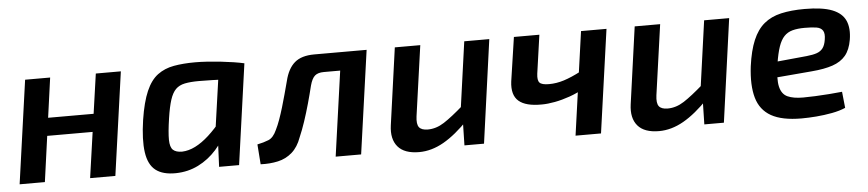

<svg xmlns="http://www.w3.org/2000/svg" viewBox="-36 -700 4110 909"><g transform="rotate(-5 2018.5 -245.0)"><path d="M216 -491 148 0H28L97 -491ZM415 -302 403 -217H172L184 -302ZM552 -491 483 0H363L433 -491Z M906 -503Q932 -503 963 -501Q994 -499 1026 -495.5Q1058 -492 1087 -487.5Q1116 -483 1138 -478L1065 -409Q1018 -411 980 -412Q942 -413 916 -413Q876 -413 849 -407.5Q822 -402 805.5 -385.5Q789 -369 778.5 -336.5Q768 -304 760 -250Q750 -183 750.5 -148Q751 -113 765 -100Q779 -87 808 -87Q839 -88 871 -104Q903 -120 936 -150Q969 -180 1001 -220L1023 -175Q1001 -122 963.5 -80Q926 -38 877 -13.5Q828 11 770 12Q708 13 674 -13.5Q640 -40 631.5 -99.5Q623 -159 637 -253Q650 -337 672 -387.5Q694 -438 727 -462.5Q760 -487 804.5 -495Q849 -503 906 -503ZM1018 -483 1138 -478 1071 0H976L981 -113L967 -124Z M1707 -491 1696 -404H1509Q1481 -404 1466.5 -391.5Q1452 -379 1443 -346Q1433 -305 1421 -262Q1409 -219 1395.5 -178.5Q1382 -138 1368 -106Q1352 -61 1323 -35.5Q1294 -10 1255.5 -1.5Q1217 7 1173 5L1166 -90Q1196 -96 1219.5 -105.5Q1243 -115 1259 -151Q1269 -171 1278.5 -197.5Q1288 -224 1297 -254Q1306 -284 1314.5 -315.5Q1323 -347 1331 -377Q1345 -435 1377.5 -463Q1410 -491 1471 -491ZM1720 -491 1651 0H1530L1599 -491Z M1975 -491 1928 -157Q1923 -120 1934.5 -105Q1946 -90 1976 -90Q2016 -90 2054 -114.5Q2092 -139 2149 -189L2165 -120Q2101 -53 2043 -20Q1985 13 1926 13Q1856 13 1825 -23.5Q1794 -60 1803 -125L1854 -491ZM2303 -491 2235 0H2142L2145 -134L2136 -147L2184 -491Z M2541 -491 2515 -308Q2511 -277 2521.5 -265.5Q2532 -254 2566 -254Q2602 -254 2638 -265.5Q2674 -277 2720 -301L2727 -219Q2695 -200 2658 -187Q2621 -174 2586.5 -167.5Q2552 -161 2524 -161Q2448 -160 2414.5 -189Q2381 -218 2389 -282L2420 -491ZM2860 -491 2791 0H2670L2739 -491Z M3115 -491 3068 -157Q3063 -120 3074.5 -105Q3086 -90 3116 -90Q3156 -90 3194 -114.5Q3232 -139 3289 -189L3305 -120Q3241 -53 3183 -20Q3125 13 3066 13Q2996 13 2965 -23.5Q2934 -60 2943 -125L2994 -491ZM3443 -491 3375 0H3282L3285 -134L3276 -147L3324 -491Z M3802 -503Q3887 -503 3933.5 -484.5Q3980 -466 3996 -429.5Q4012 -393 4003 -339Q3995 -292 3972.5 -265Q3950 -238 3910.5 -224.5Q3871 -211 3810 -206L3564 -185L3575 -259L3793 -280Q3823 -283 3841.5 -289.5Q3860 -296 3870.5 -310Q3881 -324 3885 -350Q3890 -379 3881 -393Q3872 -407 3851 -410.5Q3830 -414 3795 -414Q3761 -414 3737 -407.5Q3713 -401 3697 -384Q3681 -367 3670.5 -336.5Q3660 -306 3652 -256Q3641 -184 3649.5 -147.5Q3658 -111 3685.5 -98.5Q3713 -86 3759 -86Q3784 -86 3817 -87.5Q3850 -89 3883.5 -91.5Q3917 -94 3945 -97L3953 -20Q3926 -8 3888.5 -1Q3851 6 3813.5 9Q3776 12 3743 12Q3651 12 3599.5 -17Q3548 -46 3531 -105.5Q3514 -165 3525 -255Q3535 -329 3555.5 -377.5Q3576 -426 3609 -453.5Q3642 -481 3690 -492Q3738 -503 3802 -503Z"/></g></svg>

Font: Exo 2 SemiBold
Style: Italic
Weight: 600
Italic angle: -8°
Designer: Natanael Gama
Foundry: Natanael Gama
Version: Version 2.010